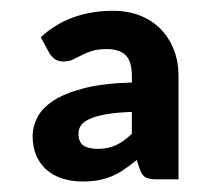

<svg xmlns="http://www.w3.org/2000/svg" viewBox="-20 -753 388 356"><path d="M311 -420.5H269.5Q257.5 -420.5 250.5 -423.8Q243.5 -427 239.5 -438.5L233.5 -456.5Q221.5 -446.5 210.5 -439Q199.5 -431.5 188 -426.5Q176.5 -421.5 163.2 -419Q150 -416.5 133.5 -416.5Q112.5 -416.5 95.5 -422Q78.5 -427.5 66.2 -438.2Q54 -449 47.2 -464.8Q40.5 -480.5 40.5 -501Q40.5 -517.5 49 -534.8Q57.5 -552 78.5 -566Q99.5 -580 135 -589.2Q170.5 -598.5 224.5 -600V-612.5Q224.5 -639.5 212.8 -650.8Q201 -662 178.5 -662Q161.5 -662 150.5 -658.5Q139.5 -655 131 -650.5Q122.5 -646 115 -642.5Q107.5 -639 97 -639Q87.5 -639 81 -644Q74.5 -649 71 -655.5L55.5 -684Q83.5 -709.5 117 -721.2Q150.5 -733 189.5 -733Q217.5 -733 240 -724Q262.5 -715 278.2 -698.8Q294 -682.5 302.5 -660.5Q311 -638.5 311 -612.5ZM161.5 -477Q180.5 -477 195 -483.8Q209.5 -490.5 224.5 -505V-545.5Q195 -544.5 176 -541Q157 -537.5 145.8 -532.2Q134.5 -527 130 -520.2Q125.5 -513.5 125.5 -505.5Q125.5 -489.5 134.8 -483.2Q144 -477 161.5 -477Z"/></svg>

Font: LatoHex
Style: Bold
Weight: 700
Designer: Lukasz Dziedzic
Foundry: tyPoland Lukasz Dziedzic
Version: Version 1.104; Western+Polish opensource